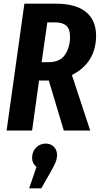

<svg xmlns="http://www.w3.org/2000/svg" viewBox="-20 -712 547 1047"><path d="M372 -303 472 0H328L246 -273H193L155 0H16L113 -692H283Q394 -692 449 -646.5Q504 -601 504 -517Q504 -445 471 -390.5Q438 -336 372 -303ZM207 -373H245Q307 -373 334.5 -413.5Q362 -454 362 -512Q362 -553 342 -571.5Q322 -590 280 -590H238ZM291 132Q291 153 283.5 172Q276 191 256 226L205 315H139L179 198Q155 179 155 150Q155 115 176.5 93Q198 71 229 71Q257 71 274 88.5Q291 106 291 132Z"/></svg>

Font: Fira Sans Compressed SemiBold
Style: Italic
Weight: 600
Width: 1
Italic angle: -8°
Designer: bBox Type GmbH & Carrois Corporate GbR & Edenspiekermann AG
Foundry: bBox Type GmbH & Carrois Corporate GbR & Edenspiekermann AG
Version: Version 4.301